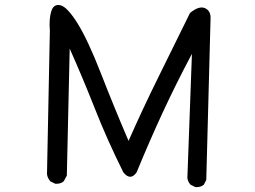

<svg xmlns="http://www.w3.org/2000/svg" viewBox="-20 -756 1040 784"><path d="M777.3 7.8 757.8 -2Q747.1 -13.7 745.1 -29.3L763.7 -536.1Q700.2 -417 644.5 -296.9Q588.9 -176.8 538.1 -52.7Q512.7 -15.6 483.4 -52.7Q417 -186.5 368.2 -310.5Q319.3 -434.6 264.6 -557.6L252.9 -39.1L240.2 -15.6Q226.6 -3.9 205.1 -5.9L185.5 -15.6Q173.8 -29.3 171.9 -44.9L183.6 -630.9Q179.7 -679.7 189.5 -710.4Q199.2 -741.2 227.1 -734.4Q254.9 -727.5 296.9 -660.2Q338.9 -592.8 392.6 -455.1Q446.3 -317.4 504.9 -180.7Q563.5 -313.5 627.9 -443.4Q692.4 -573.2 755.9 -703.1Q793 -733.4 816.9 -722.7Q840.8 -711.9 839.8 -681.6L822.3 -21.5L812.5 -2Q798.8 9.8 777.3 7.8Z"/></svg>

Font: JasonHandwriting2
Style: Regular
Weight: 400
Version: Version 1.05.10